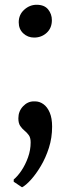

<svg xmlns="http://www.w3.org/2000/svg" viewBox="-20 -552 297 805"><path d="M123 -394.5Q96.5 -394.5 77.5 -412.2Q58.5 -430 58.5 -458.5Q58.5 -490.5 81.5 -511.2Q104.5 -532 133.5 -532Q166 -532 181.8 -512.5Q197.5 -493 197.5 -467.5Q197.5 -434.5 175.8 -414.5Q154 -394.5 123 -394.5ZM72 233 37.5 210V200.5Q54 187 70.2 162.8Q86.5 138.5 97.5 107.8Q108.5 77 108.5 45Q108.5 25.5 100.8 14.8Q93 4 82.8 -4.2Q72.5 -12.5 64.8 -24Q57 -35.5 57 -56Q57 -85.5 76.5 -106.2Q96 -127 122 -127H126.5Q146 -127 162.2 -115.2Q178.5 -103.5 188.5 -80Q198.5 -56.5 198.5 -21Q198.5 26 185 68Q171.5 110 151.2 144Q131 178 110 201.2Q89 224.5 73 233Z"/></svg>

Font: Merriweather Light 18pt
Style: Regular
Weight: 400
Version: Version 2.100